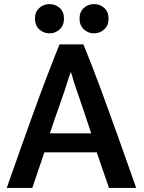

<svg xmlns="http://www.w3.org/2000/svg" viewBox="-20 -919 702 939"><path d="M646 0Q599 -134 556.5 -253Q514 -372 473 -483Q432 -594 388 -702H271Q206 -540 144.5 -370Q83 -200 13 0H138L197 -174H453L513 0ZM426 -267H224Q248 -340 272 -406.5Q296 -473 316 -538Q319 -547 321.5 -554.5Q324 -562 326 -567Q330 -559 335.5 -538.5Q341 -518 351 -489Q370 -435 388.5 -380Q407 -325 426 -267ZM293 -828Q293 -861 272 -880Q251 -899 222 -899Q193 -899 172 -880Q151 -861 151 -828Q151 -795 172 -775.5Q193 -756 222 -756Q251 -756 272 -775.5Q293 -795 293 -828ZM511 -828Q511 -861 490 -880Q469 -899 440 -899Q411 -899 390 -880Q369 -861 369 -828Q369 -795 390 -775.5Q411 -756 440 -756Q469 -756 490 -775.5Q511 -795 511 -828Z"/></svg>

Font: Repo DemiBold
Style: Regular
Weight: 600
Designer: Stefan Peev
Foundry: Context Ltd
Version: Version 1.502